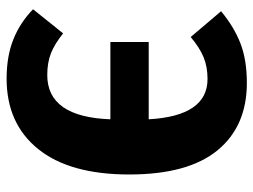

<svg xmlns="http://www.w3.org/2000/svg" viewBox="-113 -637 767 581"><g transform="rotate(90 270.5 -346.5)"><path d="M508 -354Q508 -174 431 -78.5Q354 17 218 17Q150 17 99 -3.5Q48 -24 8 -63L81 -154Q112 -129 140.5 -117.5Q169 -106 207 -106Q334 -106 341 -297H107V-413H341Q331 -591 219 -591Q182 -591 153 -579Q124 -567 92 -540L14 -632Q61 -671 111 -690.5Q161 -710 231 -710Q362 -710 435 -621Q508 -532 508 -354Z"/></g></svg>

Font: Fira Sans BGR
Style: Bold
Weight: 700
Designer: bBox Type GmbH & Carrois Corporate GbR & Edenspiekermann AG
Foundry: bBox Type GmbH & Carrois Corporate GbR & Edenspiekermann AG
Version: Version 4.301